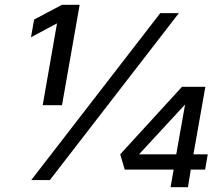

<svg xmlns="http://www.w3.org/2000/svg" viewBox="-20 -755 937 805"><path d="M314 -735 240 -314H159L219 -657L110 -599L123 -673L240 -735ZM652 -700H730L189 0H111ZM708 -44H503L484 -108L743 -391H841L791 -108H851L840 -44H780L768 30H695ZM719 -108 756 -317 563 -108Z"/></svg>

Font: KoHo SemiBold
Style: Italic
Weight: 600
Italic angle: -10°
Version: Version 1.000; ttfautohint (v1.6)